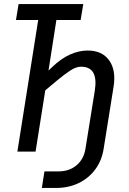

<svg xmlns="http://www.w3.org/2000/svg" viewBox="-20 -750 640 950"><path d="M187 180 200 98H270Q323 98 359 67.5Q395 37 403 -15L449 -301Q468 -420 381 -420Q357 -420 328.5 -401.5Q300 -383 265 -354L204 -303L156 0H66L169 -651H59L72 -730H392L379 -651H259L220 -401L238 -418Q283 -461 327 -480.5Q371 -500 414 -500Q485 -500 520 -451.5Q555 -403 542 -321L493 -15Q484 44 451.5 88Q419 132 369 156Q319 180 257 180Z"/></svg>

Font: JetBrains Mono NL
Style: Italic
Weight: 400
Italic angle: -9°
Monospace: yes
Designer: Philipp Nurullin, Konstantin Bulenkov
Foundry: JetBrains
Version: Version 2.305; ttfautohint (v1.8.4.7-5d5b)